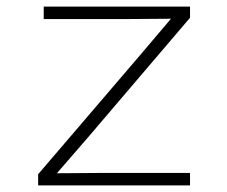

<svg xmlns="http://www.w3.org/2000/svg" viewBox="-20 -564 690 584"><path d="M96 0V-34L411 -402L500 -507L363 -506H113V-544H558V-510L245 -143L153 -37L291 -38H558V0Z"/></svg>

Font: Azeret Mono Thin Thin
Style: Regular
Weight: 250
Version: Version 1.002